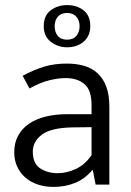

<svg xmlns="http://www.w3.org/2000/svg" viewBox="-20 -726 514 755"><path d="M69 -428Q116 -453 155.5 -464.5Q195 -476 243 -476Q279 -476 309.5 -467.5Q340 -459 362.5 -439Q385 -419 397.5 -386.5Q410 -354 410 -306V0H356L345 -57H343Q313 -22 274.5 -6.5Q236 9 190 9Q157 9 128.5 -0.5Q100 -10 79.5 -28Q59 -46 47.5 -71Q36 -96 36 -127Q36 -164 51 -192Q66 -220 93.5 -239Q121 -258 159.5 -267.5Q198 -277 245 -277H340V-312Q340 -372 312 -395.5Q284 -419 238 -419Q210 -419 174.5 -410.5Q139 -402 96 -378ZM340 -226 262 -225Q179 -223 144 -196Q109 -169 109 -130Q109 -83 138 -64Q167 -45 207 -45Q242 -45 278 -61.5Q314 -78 340 -116ZM152 -623Q152 -665 179.5 -685.5Q207 -706 244 -706Q282 -706 308.5 -685.5Q335 -665 335 -623Q335 -602 327.5 -586.5Q320 -571 307 -560.5Q294 -550 278 -545Q262 -540 244 -540Q208 -540 180 -561.5Q152 -583 152 -623ZM244 -570Q268 -570 280.5 -585Q293 -600 293 -623Q293 -646 280 -660.5Q267 -675 244 -675Q220 -675 207.5 -660.5Q195 -646 195 -623Q195 -600 207 -585Q219 -570 244 -570Z"/></svg>

Font: Mukta Light
Style: Regular
Weight: 300
Designer: Girish Dalvi and Yashodeep Gholap
Foundry: Ek Type
Version: Version 2.538;PS 1.002;hotconv 16.6.51;makeotf.lib2.5.65220;